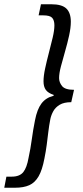

<svg xmlns="http://www.w3.org/2000/svg" viewBox="-68 -728 391 900"><path d="M-48 152 -38 100H-13Q24 100 41 79Q58 58 66 11Q75 -30 81 -74.5Q87 -119 96 -164Q106 -216 126.5 -243Q147 -270 183 -279L184 -283Q157 -292 146.5 -307Q136 -322 136 -347Q136 -372 143.5 -407Q151 -442 161 -480Q171 -518 179 -552Q187 -586 187 -609Q187 -633 176.5 -644.5Q166 -656 135 -656H113L124 -708H173Q222 -708 243 -688Q264 -668 264 -626Q264 -598 256 -561.5Q248 -525 237 -487Q226 -449 217.5 -416.5Q209 -384 209 -362Q209 -342 223 -324.5Q237 -307 279 -307L266 -249Q232 -249 212 -237Q192 -225 182 -207Q172 -189 168 -170Q162 -139 158.5 -109.5Q155 -80 151 -49Q147 -18 140 16Q130 69 113 98.5Q96 128 69.5 140Q43 152 2 152Z"/></svg>

Font: Source Sans 3 Medium
Style: Italic
Weight: 500
Italic angle: -11°
Designer: Paul D. Hunt
Foundry: Adobe
Version: Version 3.052;hotconv 1.1.0;makeotfexe 2.6.0